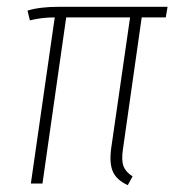

<svg xmlns="http://www.w3.org/2000/svg" viewBox="-20 -540 513 565"><path d="M397 -488.8 341.8 -101.1Q336.9 -67.9 343.5 -50.8Q350.1 -33.7 370.1 -21L356 4.9Q323.2 -10.3 312.3 -34.7Q301.3 -59.1 307.1 -103L362.8 -488.8H174.8L105 0H70.8L141.1 -488.8Q102.5 -488.8 67.9 -480L61 -508.8Q96.7 -520 153.8 -520H473.1L467.8 -488.8Z"/></svg>

Font: Fira Sans Compressed UltraLight
Style: Italic
Weight: 200
Width: 3
Italic angle: -8°
Designer: Carrois Corporate & Edenspiekermann AG
Foundry: Carrois Corporate GbR & Edenspiekermann AG
Version: Version 4.203;PS 004.203;hotconv 1.0.88;makeotf.lib2.5.64775